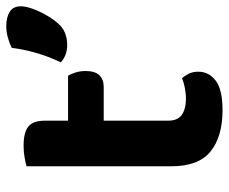

<svg xmlns="http://www.w3.org/2000/svg" viewBox="-78 -623 716 600"><g transform="rotate(-90 280.0 -323.0)"><path d="M60.4 -264H202.9V-155.1Q202.9 -125.8 221.2 -112.8Q239.6 -99.9 272.5 -99.9Q288.1 -99.9 305.6 -103.4Q323 -106.9 335.6 -112.1Q343.7 -103.2 349.8 -90.7Q355.9 -78.1 355.9 -61.1Q355.9 -28.5 328.1 -7Q300.3 14.4 235.8 14.4Q153.1 14.4 106.7 -23Q60.4 -60.4 60.4 -145.1ZM150.4 -356.9V-468.3H343.4Q348.6 -460.1 353.3 -445.4Q358.1 -430.7 358.1 -413.6Q358.1 -384.1 344.8 -370.5Q331.5 -356.9 308.9 -356.9ZM202.9 -238.3H60.4V-598.1Q69.6 -600.8 87.2 -604.1Q104.8 -607.3 124.7 -607.3Q165.5 -607.3 184.2 -592.7Q202.9 -578.2 202.9 -540ZM506.8 -499.7Q493.1 -484 476.2 -477.5Q459.2 -471 439.7 -471Q406.6 -471 385.3 -491.1Q404.2 -531.1 415.2 -569.9Q426.1 -608.6 430.5 -644.4Q444.5 -651.3 462.2 -656.3Q480 -661.4 498.5 -661.4Q525.8 -661.4 543.1 -650.7Q560.3 -640 560.3 -615.8Q560.3 -599.8 551.9 -577.2Q543.5 -554.6 531.2 -533.9Q518.9 -513.1 506.8 -499.7Z"/></g></svg>

Font: Baloo Bhaina 2
Style: Regular
Weight: 400
Designer: Yesha Goshar, Manish Minz, Shuchita Grover and Ek Type
Foundry: Ek Type
Version: Version 1.700